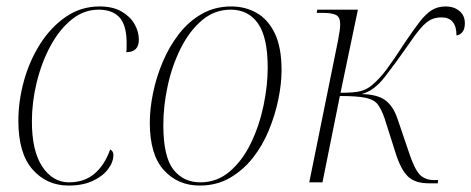

<svg xmlns="http://www.w3.org/2000/svg" viewBox="-20 -566 1463 596"><path d="M193 10Q125 10 81 -40Q37 -90 37 -191Q37 -252 54 -314Q71 -376 104 -428.5Q137 -481 184 -513.5Q231 -546 289 -546Q330 -546 357 -530.5Q384 -515 397.5 -491.5Q411 -468 411 -443Q411 -404 372 -404Q373 -411 373 -419.5Q373 -428 373 -437Q372 -490 350 -513Q328 -536 286 -536Q240 -536 202 -505Q164 -474 136.5 -423Q109 -372 94 -310.5Q79 -249 79 -189Q79 -97 111.5 -48.5Q144 0 194 0Q242 0 273.5 -27Q305 -54 322 -102Q332 -97 332 -85Q332 -63 315.5 -41Q299 -19 268 -4.5Q237 10 193 10Z M600 10Q532 10 488.5 -38Q445 -86 445 -185Q445 -228 455 -277Q465 -326 485 -373.5Q505 -421 535 -460Q565 -499 606 -522.5Q647 -546 698 -546Q741 -546 776.5 -526Q812 -506 833 -462.5Q854 -419 854 -348Q854 -306 844 -257.5Q834 -209 814.5 -161.5Q795 -114 764.5 -75.5Q734 -37 693 -13.5Q652 10 600 10ZM602 0Q654 0 693.5 -34Q733 -68 759 -122Q785 -176 798 -238Q811 -300 811 -356Q811 -450 781 -493Q751 -536 696 -536Q646 -536 607 -503Q568 -470 541 -416Q514 -362 500.5 -299.5Q487 -237 487 -178Q487 -80 518 -40Q549 0 602 0Z M1311 3Q1268 3 1246 -18.5Q1224 -40 1208 -91L1174 -198Q1164 -227 1152.5 -242Q1141 -257 1114.5 -262.5Q1088 -268 1035 -268L981 0H940L1029 -439Q1032 -455 1034 -468Q1036 -481 1036 -491Q1036 -513 1023 -519.5Q1010 -526 983 -526H963L965 -536H1091L1037 -278Q1080 -278 1099 -283Q1118 -288 1134 -301Q1158 -321 1180 -350.5Q1202 -380 1239 -437Q1264 -474 1282.5 -498Q1301 -522 1319.5 -534Q1338 -546 1364 -546Q1389 -546 1406 -532Q1423 -518 1423 -494Q1423 -475 1415 -466Q1407 -457 1397 -456Q1397 -512 1350 -512Q1332 -512 1317.5 -505Q1303 -498 1286 -478.5Q1269 -459 1244 -422Q1208 -370 1174 -326.5Q1140 -283 1102 -274Q1152 -273 1176.5 -254.5Q1201 -236 1214 -197L1248 -97Q1266 -42 1282.5 -24.5Q1299 -7 1328 -7H1340L1339 3Z"/></svg>

Font: Noto Serif Display SemiCondensed ExtraLight
Style: Italic
Weight: 200
Width: 4
Italic angle: -12°
Designer: Monotype Design Team
Foundry: Monotype Imaging Inc.
Version: Version 2.009